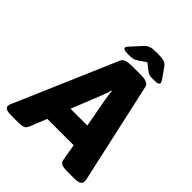

<svg xmlns="http://www.w3.org/2000/svg" viewBox="-271 -990 1123 1123"><g transform="rotate(45 290.0 -429.0)"><path d="M22 2Q-9 2 -21 -4.5Q-33 -11 -33 -23Q-33 -31 -30 -39Q-27 -47 -22 -57L242 -671Q249 -690 268 -696Q287 -702 310 -702H395Q419 -702 436.5 -694.5Q454 -687 457 -671L593 -57Q595 -49 596.5 -40Q598 -31 597 -25Q596 -12 583 -5Q570 2 540 2H481Q455 2 439.5 -3.5Q424 -9 420 -29L402 -133H184L142 -29Q135 -10 120.5 -4Q106 2 80 2ZM310 -451 238 -271H377L344 -451Q341 -467 339 -483Q337 -499 336 -515H332Q327 -499 322 -482.5Q317 -466 310 -451ZM253 -734Q228 -734 219 -738Q210 -742 210 -748Q210 -752 213 -757.5Q216 -763 226 -773L278 -830Q295 -849 312.5 -854.5Q330 -860 369 -860Q406 -860 423.5 -854.5Q441 -849 454 -830L494 -773Q500 -764 502.5 -758.5Q505 -753 505 -751Q505 -742 496 -738Q487 -734 462 -734Q444 -734 431.5 -736Q419 -738 406 -748L364 -781L315 -748Q300 -738 285.5 -736Q271 -734 253 -734Z"/></g></svg>

Font: Asap ExtraBold
Style: Italic
Weight: 800
Italic angle: -6°
Designer: Pablo Cosgaya
Foundry: Omnibus-Type
Version: Version 3.001; ttfautohint (v1.8.4.7-5d5b)